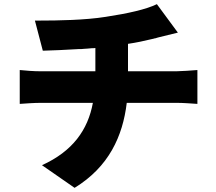

<svg xmlns="http://www.w3.org/2000/svg" viewBox="-20 -832 1040 924"><path d="M590 -337H832C861 -337 900 -334 930 -332V-495C907 -493 850 -489 829 -489H596V-621C637 -627 674 -635 711 -644L720 -646C723 -647 726 -648 729 -648L738 -651C739 -651 741 -651 742 -652C760 -656 795 -665 836 -675L735 -812C684 -787 595 -767 489 -751C390 -735 256 -733 174 -733H155C153 -733 150 -733 148 -733L186 -588C231 -589 295 -592 362 -596H373L384 -597C389 -597 395 -598 400 -598L411 -599L422 -600C428 -600 433 -600 439 -601V-489H174C142 -489 105 -492 75 -495V-332C102 -334 145 -337 175 -337H427C403 -207 330 -104 182 -37L339 72C504 -29 571 -177 590 -337Z"/></svg>

Font: Glow Sans SC Normal Heavy
Style: Regular
Weight: 900
Designer: Ryoko NISHIZUKA (kana, bopomofo & ideographs); Paul D. Hunt (Latin, Greek & Cyrillic); Sandoll Communications, Soo-young
Version: Version 0.93